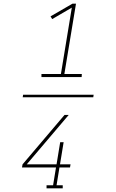

<svg xmlns="http://www.w3.org/2000/svg" viewBox="-20 -868 640 1056"><path d="M208 -444V-461H315L375 -826L267 -763L258 -778L379 -848H398L334 -461H430L429 -444ZM493 -333H105L107 -347H495ZM236 168V151H272L288 53H101L104 36L335 -236H358L127 36H291L311 -86H330L310 36H368L365 53H307L291 151H325V168Z"/></svg>

Font: Iosevka HT Thin Extended
Style: Italic
Weight: 100
Width: 7
Italic angle: -9°
Monospace: yes
Designer: Belleve Invis
Foundry: Belleve Invis
Version: Version 32.3.0; ttfautohint (v1.8.4)